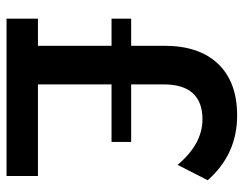

<svg xmlns="http://www.w3.org/2000/svg" viewBox="-99 -646 745 587"><g transform="rotate(90 273.5 -352.5)"><path d="M238 -321V-96H518V0H37V-96H120V-321H37V-381H120V-483Q120 -589 175.5 -647Q231 -705 333 -705Q452 -705 531 -615L484 -523Q420 -599 345 -599Q238 -599 238 -480V-381H414V-321Z"/></g></svg>

Font: Montserrat-Arabic
Style: Regular
Weight: 400
Designer: Mohamed Gaber
Foundry: Kief Type Foundry
Version: Version 5.008;PS 005.008;hotconv 1.0.88;makeotf.lib2.5.64775